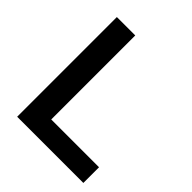

<svg xmlns="http://www.w3.org/2000/svg" viewBox="-194 -832 960 960"><g transform="rotate(45 286.0 -352.5)"><path d="M81 0V-705H211V-111H549V0Z"/></g></svg>

Font: Nunito Sans 12pt ExtraLight 11pt
Style: Bold
Weight: 700
Version: Version 3.101;gftools[0.9.27]